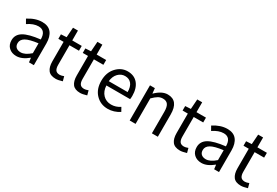

<svg xmlns="http://www.w3.org/2000/svg" viewBox="50 -1625 3699 2567"><g transform="rotate(30 1899.5 -341.0)"><path d="M216.8 12.7Q146.5 12.7 102.1 -28.3Q57.6 -69.3 57.6 -140.6Q57.6 -228.5 137.2 -276.4Q216.8 -324.2 391.6 -343.8Q391.6 -481.4 280.3 -481.4Q203.1 -481.4 117.2 -422.9L81.1 -486.3Q189.5 -556.6 294.9 -556.6Q390.6 -556.6 437 -497.6Q483.4 -438.5 483.4 -334V0H408.2L400.4 -65.4H397.5Q303.7 12.7 216.8 12.7ZM243.2 -59.6Q310.5 -59.6 391.6 -131.8V-284.2Q258.8 -267.6 203.1 -234.9Q147.5 -202.1 147.5 -147.5Q147.5 -103.5 173.8 -81.5Q200.2 -59.6 243.2 -59.6Z M826.2 12.7Q743.2 12.7 707.5 -34.2Q671.9 -81.1 671.9 -168V-468.8H590.8V-538.1L675.8 -543L686.5 -695.3H762.7V-543H909.2V-468.8H762.7V-166Q762.7 -113.3 781.7 -86.9Q800.8 -60.5 846.7 -60.5Q870.1 -60.5 908.2 -75.2L926.8 -6.8Q864.3 12.7 826.2 12.7Z M1203.1 12.7Q1120.1 12.7 1084.5 -34.2Q1048.8 -81.1 1048.8 -168V-468.8H967.8V-538.1L1052.7 -543L1063.5 -695.3H1139.6V-543H1286.1V-468.8H1139.6V-166Q1139.6 -113.3 1158.7 -86.9Q1177.7 -60.5 1223.6 -60.5Q1247.1 -60.5 1285.2 -75.2L1303.7 -6.8Q1241.2 12.7 1203.1 12.7Z M1627.9 12.7Q1516.6 12.7 1442.4 -64.5Q1368.2 -141.6 1368.2 -271.5Q1368.2 -398.4 1441.4 -477.5Q1514.6 -556.6 1613.3 -556.6Q1715.8 -556.6 1772.5 -488.3Q1829.1 -419.9 1829.1 -301.8Q1829.1 -275.4 1825.2 -250H1459Q1462.9 -163.1 1512.7 -111.3Q1562.5 -59.6 1639.6 -59.6Q1712.9 -59.6 1775.4 -102.5L1808.6 -43Q1723.6 12.7 1627.9 12.7ZM1458 -315.4H1749Q1749 -397.5 1713.9 -440.9Q1678.7 -484.4 1614.3 -484.4Q1554.7 -484.4 1510.3 -439Q1465.8 -393.6 1458 -315.4Z M1962.9 0V-543H2038.1L2045.9 -464.8H2048.8Q2142.6 -556.6 2231.4 -556.6Q2397.5 -556.6 2397.5 -343.8V0H2305.7V-332Q2305.7 -408.2 2281.2 -442.4Q2256.8 -476.6 2203.1 -476.6Q2164.1 -476.6 2130.9 -457Q2097.7 -437.5 2053.7 -393.6V0Z M2744.1 12.7Q2661.1 12.7 2625.5 -34.2Q2589.8 -81.1 2589.8 -168V-468.8H2508.8V-538.1L2593.8 -543L2604.5 -695.3H2680.7V-543H2827.1V-468.8H2680.7V-166Q2680.7 -113.3 2699.7 -86.9Q2718.8 -60.5 2764.6 -60.5Q2788.1 -60.5 2826.2 -75.2L2844.7 -6.8Q2782.2 12.7 2744.1 12.7Z M3075.2 12.7Q3004.9 12.7 2960.4 -28.3Q2916 -69.3 2916 -140.6Q2916 -228.5 2995.6 -276.4Q3075.2 -324.2 3250 -343.8Q3250 -481.4 3138.7 -481.4Q3061.5 -481.4 2975.6 -422.9L2939.5 -486.3Q3047.9 -556.6 3153.3 -556.6Q3249 -556.6 3295.4 -497.6Q3341.8 -438.5 3341.8 -334V0H3266.6L3258.8 -65.4H3255.9Q3162.1 12.7 3075.2 12.7ZM3101.6 -59.6Q3168.9 -59.6 3250 -131.8V-284.2Q3117.2 -267.6 3061.5 -234.9Q3005.9 -202.1 3005.9 -147.5Q3005.9 -103.5 3032.2 -81.5Q3058.6 -59.6 3101.6 -59.6Z M3684.6 12.7Q3601.6 12.7 3565.9 -34.2Q3530.3 -81.1 3530.3 -168V-468.8H3449.2V-538.1L3534.2 -543L3544.9 -695.3H3621.1V-543H3767.6V-468.8H3621.1V-166Q3621.1 -113.3 3640.1 -86.9Q3659.2 -60.5 3705.1 -60.5Q3728.5 -60.5 3766.6 -75.2L3785.2 -6.8Q3722.7 12.7 3684.6 12.7Z"/></g></svg>

Font: Bpmf Zihi Sans Regular
Style: Regular
Weight: 400
Foundry: But Ko
Version: Version 1.320